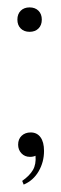

<svg xmlns="http://www.w3.org/2000/svg" viewBox="-20 -418 165 519"><path d="M27 -365Q27 -380 36 -389Q45 -398 60 -398Q75 -398 84 -389Q93 -380 93 -365Q93 -350 84 -341Q75 -332 60 -332Q45 -332 36 -341Q27 -350 27 -365ZM76 3Q70 6 61 6Q47 6 38 -3.5Q29 -13 29 -27Q29 -42 38.5 -51Q48 -60 63 -60Q80 -60 89.5 -47Q99 -34 99 -10Q99 20 84.5 45Q70 70 44 81L40 71Q60 57 69 41.5Q78 26 76 3Z"/></svg>

Font: Moniqa Cond Heading
Style: Regular
Weight: 400
Width: 3
Designer: Rajesh Rajput
Foundry: Rajesh Rajput
Version: Version 1.000